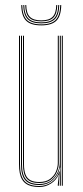

<svg xmlns="http://www.w3.org/2000/svg" viewBox="-20 -743 331 768"><path d="M137 5Q119.8 5 106.4 1.8Q93 -1.5 83.5 -8.4Q74 -15.2 67.9 -25.9Q61.8 -36.5 58.9 -51.5Q56 -66.5 56 -86V-600H60V-86Q60 -62.8 64.4 -46.1Q68.8 -29.5 77.9 -19.1Q87 -8.8 101.8 -3.9Q116.5 1 137 1Q165 1 186.6 -14.6Q208.2 -30.2 217.2 -57.5H219.2L215.5 -6V0H211.2V-4.8L215.5 -44.5H214.5Q205.2 -22.5 183.9 -8.8Q162.5 5 137 5ZM227.2 0V-600H231.2V0ZM137 -11Q119.5 -11 107.1 -15.2Q94.8 -19.5 87 -28.5Q79.2 -37.5 75.6 -51.8Q72 -66 72 -86V-600H76V-86Q76 -60.5 82.2 -44.9Q88.5 -29.2 101.9 -22.1Q115.2 -15 137 -15Q163.8 -15 180.1 -27.1Q196.5 -39.2 203.9 -57Q211.2 -74.8 211.2 -91.2V-600H215.2V-91.2Q215.2 -74.5 207.6 -55.8Q200 -37 182.9 -24Q165.8 -11 137 -11ZM137 -3Q97.8 -3 80.9 -22.2Q64 -41.5 64 -86V-600H68V-86Q68 -43.8 84 -25.4Q100 -7 137 -7Q166.5 -7 184.5 -21Q202.5 -35 210.9 -54.8Q219.2 -74.5 219.2 -91.2V-600H223.2V0H219.2V-10L221.2 -72.2H219.2Q215 -46.2 193 -24.6Q171 -3 137 -3ZM145 -641.5Q102.8 -641.5 84.2 -660.4Q65.8 -679.2 65 -722.8H69Q69.8 -681.2 87.4 -663.4Q105 -645.5 145 -645.5Q185 -645.5 202.6 -663.4Q220.2 -681.2 221 -722.8H225Q224.2 -679.2 205.8 -660.4Q187.2 -641.5 145 -641.5ZM145 -649.5Q107.2 -649.5 90.5 -666.5Q73.8 -683.5 73 -722.8H77Q77.5 -685.8 93.4 -669.6Q109.2 -653.5 145 -653.5Q180.8 -653.5 196.6 -669.6Q212.5 -685.8 213 -722.8H217Q216.2 -683.5 199.6 -666.5Q183 -649.5 145 -649.5ZM145 -657.5Q111.2 -657.5 96.4 -672.6Q81.5 -687.8 81 -722.8H85Q85.5 -690 99.5 -675.8Q113.5 -661.5 145 -661.5Q176.5 -661.5 190.5 -675.8Q204.5 -690 205 -722.8H209Q208.5 -687.8 193.6 -672.6Q178.8 -657.5 145 -657.5Z"/></svg>

Font: Big Shoulders Inline Display SC Thin
Style: Regular
Weight: 100
Designer: Patric King
Foundry: XO Type Co
Version: Version 2.002